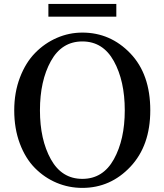

<svg xmlns="http://www.w3.org/2000/svg" viewBox="-20 -917 818 955"><path d="M220.7 -834V-897.5H558.6V-834ZM178.7 -368.2Q178.7 -222.7 232.9 -125Q287.1 -27.3 389.6 -27.3Q492.2 -27.3 546.4 -125Q600.6 -222.7 600.6 -368.2Q600.6 -514.6 546.4 -612.8Q492.2 -710.9 389.6 -710.9Q287.1 -710.9 232.9 -612.8Q178.7 -514.6 178.7 -368.2ZM389.6 -754.9Q529.3 -754.9 628.4 -651.4Q727.5 -547.9 727.5 -368.2Q727.5 -192.4 628.4 -87.4Q529.3 17.6 389.6 17.6Q322.3 17.6 261.7 -7.8Q201.2 -33.2 153.8 -81.1Q106.4 -128.9 78.6 -203.1Q50.8 -277.3 50.8 -368.2Q50.8 -457 79.1 -531.2Q107.4 -605.5 154.8 -653.8Q202.1 -702.1 262.7 -728.5Q323.2 -754.9 389.6 -754.9Z"/></svg>

Font: GenYoMin TW TTF SemiBold
Style: Regular
Weight: 600
Version: Version 1.300